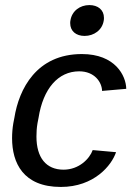

<svg xmlns="http://www.w3.org/2000/svg" viewBox="-20 -732 544 768"><path d="M337.5 -711.7C300 -711.7 267.5 -688.3 261.7 -650C260.8 -646.7 260.8 -642.5 260.8 -639.2C260.8 -607.5 284.2 -588.3 318.3 -588.3C355.8 -588.3 389.2 -611.7 395 -650C395.8 -653.3 395.8 -657.5 395.8 -660.8C395.8 -692.5 371.7 -711.7 337.5 -711.7ZM33.3 -239.2C30 -220 28.3 -199.2 28.3 -179.2C28.3 -80.8 72.5 15.8 223.3 15.8C356.7 15.8 426.7 -70.8 444.2 -123.3L350.8 -131.7C338.3 -96.7 295.8 -53.3 234.2 -53.3C164.2 -53.3 125.8 -101.7 125.8 -185.8C125.8 -202.5 126.7 -220 130 -239.2L134.2 -260.8C152.5 -377.5 212.5 -446.7 296.7 -446.7C358.3 -446.7 387.5 -403.3 388.3 -368.3L485 -376.7C484.2 -429.2 440.8 -515.8 307.5 -515.8C125.8 -515.8 55.8 -375.8 37.5 -260.8Z"/></svg>

Font: Boon Medium
Style: Italic
Weight: 500
Italic angle: -9°
Designer: Sungsit Sawaiwan
Foundry: FontUni
Version: Version 3.0